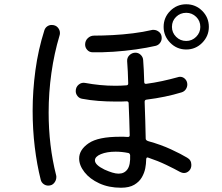

<svg xmlns="http://www.w3.org/2000/svg" viewBox="-20 -859 1040 900"><path d="M853 -839Q897 -839 928 -808Q959 -777 959 -733Q959 -690 928 -658.5Q897 -627 853 -627Q809 -627 778 -658.5Q747 -690 747 -733Q747 -777 778 -808Q809 -839 853 -839ZM853 -667Q880 -667 899.5 -686.5Q919 -706 919 -733Q919 -761 899.5 -780Q880 -799 853 -799Q825 -799 805.5 -780Q786 -761 786 -733Q786 -706 805.5 -686.5Q825 -667 853 -667ZM222 -742Q240 -742 250.5 -730.5Q261 -719 261 -704Q261 -701 260.5 -698Q260 -695 259 -692Q234 -609 221 -517Q208 -425 208 -332Q208 -176 243 -38Q244 -36 244 -33Q244 -30 244 -28Q244 -14 234 -1.5Q224 11 206 11Q194 11 184 3.5Q174 -4 171 -16Q153 -87 143 -169.5Q133 -252 133 -340Q133 -433 146 -529.5Q159 -626 188 -717Q192 -729 201.5 -735.5Q211 -742 222 -742ZM414 -614Q399 -614 389 -625Q379 -636 379 -650Q379 -668 391.5 -680Q404 -692 421 -692Q461 -692 508.5 -694.5Q556 -697 604 -703Q652 -709 690 -718Q692 -719 695 -719Q698 -719 700 -719Q714 -719 726 -709Q738 -699 738 -681Q738 -668 730 -657.5Q722 -647 709 -644Q670 -635 618 -627.5Q566 -620 512.5 -616.5Q459 -613 414 -614ZM857 -120Q877 -109 877 -86Q877 -69 866.5 -58.5Q856 -48 842 -48Q834 -48 824 -53Q799 -67 759.5 -86Q720 -105 675 -120Q674 -120 673 -120.5Q672 -121 671 -121Q665 -121 665 -108Q665 -92 661 -70.5Q657 -49 645 -28Q633 -7 609.5 7Q586 21 547 21Q490 21 445.5 0.5Q401 -20 376 -52Q351 -84 351 -116Q351 -157 395.5 -187.5Q440 -218 542 -218Q551 -218 560 -218Q569 -218 578 -217H580Q588 -217 588 -225Q587 -259 586 -297.5Q585 -336 583 -375Q583 -384 574 -384Q561 -383 547.5 -383Q534 -383 521 -383Q481 -383 441.5 -386Q402 -389 365 -396Q352 -398 343.5 -408.5Q335 -419 335 -432Q335 -451 349 -462.5Q363 -474 381 -470Q413 -464 448.5 -460.5Q484 -457 521 -457Q534 -457 546.5 -457.5Q559 -458 572 -459Q581 -459 581 -468Q580 -498 579 -524.5Q578 -551 576 -572Q575 -589 587 -600.5Q599 -612 615 -612Q629 -612 639.5 -602Q650 -592 651 -578Q653 -557 654 -530.5Q655 -504 656 -475Q656 -465 665 -466Q703 -471 740 -479Q777 -487 813 -497Q816 -498 818.5 -498.5Q821 -499 824 -499Q838 -499 848 -488.5Q858 -478 858 -463Q858 -451 851 -440.5Q844 -430 831 -426Q756 -403 667 -392Q658 -391 658 -382Q660 -336 661 -291.5Q662 -247 663 -209Q663 -201 676 -197Q734 -181 781.5 -159Q829 -137 857 -120ZM470 -64Q490 -55 506.5 -50Q523 -45 536 -45Q563 -45 577.5 -65.5Q592 -86 590 -132Q588 -141 581 -142Q551 -148 522 -148Q481 -148 453 -136.5Q425 -125 425 -107Q425 -86 470 -64Z"/></svg>

Font: Kiwi Maru
Style: Regular
Weight: 400
Designer: Hiroki-Chan
Version: Version 1.100